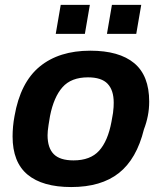

<svg xmlns="http://www.w3.org/2000/svg" viewBox="-20 -743 653 775"><path d="M267.4 12Q151.7 12 91.2 -38.2Q30.8 -88.4 30.8 -192.3Q30.8 -211.8 32.7 -232.6Q34.6 -253.3 38.6 -274.5Q62.1 -410.1 140.3 -474.3Q218.4 -538.4 344.4 -538.4Q461.1 -538.4 521.7 -488.1Q582.2 -437.8 582.2 -332.9Q582.2 -302.8 576.7 -275.3Q571.3 -247.8 561 -220.9Q531.4 -100.9 459.8 -44.5Q388.3 12 267.4 12ZM276.7 -95.6Q344.6 -95.6 380 -134.6Q415.4 -173.6 429.9 -251.4Q434.3 -273.1 436.2 -287.1Q438 -301.1 438.5 -310.8Q439 -320.4 439 -328.6Q439 -378.9 414.4 -404.8Q389.8 -430.8 335.1 -430.8Q267.4 -430.8 232.3 -391Q197.1 -351.3 181.9 -274.8Q178.2 -253.3 176 -238.8Q173.8 -224.3 172.9 -214.8Q172 -205.2 172 -197.1Q172 -146 197 -120.8Q222 -95.6 276.7 -95.6ZM205 -606.3 225.1 -723.4H342.7L322.6 -606.3ZM411.7 -606.3 431.8 -723.4H550.1L530 -606.3Z"/></svg>

Font: Archivo Variable SemiBold
Style: Italic
Weight: 600
Italic angle: -10°
Designer: Hector Gatti
Foundry: Omnibus-Type
Version: Version 2.001